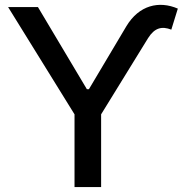

<svg xmlns="http://www.w3.org/2000/svg" viewBox="-20 -756 743 776"><path d="M133.3 -727.5H12.7L281.2 -293.9V0H388.7V-293.9L578.6 -602.1C605 -644 634.3 -650.9 672.4 -636.2L698.7 -721.2C623 -753.9 542 -735.4 490.7 -649.9L339.4 -395.5H331.1Z"/></svg>

Font: Inteeer Medium
Style: Regular
Weight: 500
Designer: Rasmus Andersson
Foundry: rsms
Version: Version 4.001;Glyphs 3.4 (3402)